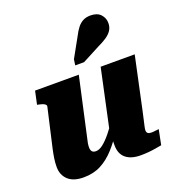

<svg xmlns="http://www.w3.org/2000/svg" viewBox="-149 -951 991 1081"><g transform="rotate(-20 346.5 -410.0)"><path d="M263 -197Q258 -177 255.5 -163Q253 -149 253 -137Q253 -126 256 -118.5Q259 -111 265.5 -107Q272 -103 283 -103Q303 -103 325.5 -120.5Q348 -138 374 -169.5Q400 -201 427 -243L430 -177Q394 -120 355.5 -77.5Q317 -35 272 -11.5Q227 12 168 12Q107 12 75.5 -17.5Q44 -47 44 -95Q44 -118 47.5 -143Q51 -168 58 -200L111 -432Q113 -439 108 -444.5Q103 -450 93.5 -453.5Q84 -457 70 -460L60 -462L77 -541H339ZM607 -228Q600 -196 595 -174.5Q590 -153 587 -139Q584 -125 584 -118Q584 -106 591 -100.5Q598 -95 612 -95Q625 -95 637 -97Q649 -99 657 -99L639 -9Q622 -6 601.5 -2.5Q581 1 558.5 3Q536 5 512 5Q455 5 423.5 -21Q392 -47 392 -99Q392 -104 392 -110.5Q392 -117 392.5 -126.5Q393 -136 394 -147L383 -136L470 -541H674ZM408 -749Q421 -775 435.5 -793.5Q450 -812 469 -822Q488 -832 514 -832Q554 -832 574.5 -810Q595 -788 595 -758Q595 -732 582.5 -713.5Q570 -695 548 -680.5Q526 -666 496 -652L391 -597H338L343 -632Z"/></g></svg>

Font: Roboto Serif 20pt ExtraBold
Style: Italic
Weight: 800
Italic angle: -10°
Version: Version 1.007